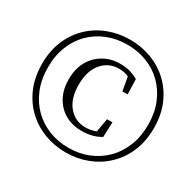

<svg xmlns="http://www.w3.org/2000/svg" viewBox="-163 -927 1146 1124"><g transform="rotate(30 410.5 -364.5)"><path d="M410.6 16.1Q333.4 16.1 264.8 -10.3Q196.3 -36.6 144.2 -86.2Q92.1 -135.8 62.2 -206.4Q32.4 -276.9 32.4 -365.3Q32.4 -453.7 62.2 -523.9Q92.1 -594 144.2 -643.5Q196.3 -693 264.8 -719Q333.4 -744.9 410.6 -744.9Q487.8 -744.9 556.1 -719Q624.4 -693 676.5 -643.5Q728.7 -594 758.5 -523.9Q788.3 -453.7 788.3 -365.3Q788.3 -276.9 758.5 -206.4Q728.7 -135.8 676.5 -86.2Q624.4 -36.6 556.1 -10.3Q487.8 16.1 410.6 16.1ZM410.6 -15.6Q482.2 -15.6 543.7 -40.2Q605.2 -64.8 651.4 -110.7Q697.6 -156.5 723.4 -221.2Q749.2 -285.9 749.2 -365.3Q749.2 -445.5 723 -509.4Q696.8 -573.4 650.6 -618.7Q604.4 -664 542.9 -687.8Q481.4 -711.6 410.6 -711.6Q339.8 -711.6 278.7 -687.8Q217.6 -664 171.4 -619.1Q125.2 -574.2 98.9 -509.8Q72.7 -445.5 72.7 -365.3Q72.7 -284.3 98.9 -219.5Q125.2 -154.7 171.4 -109.4Q217.6 -64.1 278.7 -39.8Q339.8 -15.6 410.6 -15.6ZM428.2 -139.8Q365 -139.8 316.3 -167.6Q267.7 -195.4 240.2 -246.3Q212.8 -297.2 212.8 -365.3Q212.8 -435.4 241.4 -486.4Q270.1 -537.5 319.4 -565.6Q368.6 -593.8 429.3 -593.8Q467.9 -593.8 495.5 -586Q523.1 -578.2 552.9 -561.4L555.7 -459.8H520.7L501.3 -568.1L538 -530.5Q513.7 -549 490.5 -557.1Q467.4 -565.2 438.6 -565.2Q368.9 -565.2 324.2 -512.7Q279.4 -460.2 279.4 -366.3Q279.4 -272.6 324.2 -220.6Q368.9 -168.6 436.8 -168.6Q462.2 -168.6 489.5 -175.9Q516.9 -183.2 541.3 -201.8L505.5 -167.9L524.5 -273.8H560.7L556.9 -172.8Q527.4 -155.3 496.1 -147.5Q464.9 -139.8 428.2 -139.8Z"/></g></svg>

Font: Noto Serif SC ExtraLight
Style: Regular
Weight: 200
Designer: Ryoko NISHIZUKA 西塚涼子 (kana & ideographs); Frank Grießhammer (Latin, Greek & Cyrillic); Wenlong ZHANG 张文龙 (bopomofo); San
Foundry: Adobe
Version: Version 2.002-H1;hotconv 1.1.0;makeotfexe 2.6.0